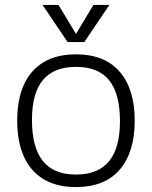

<svg xmlns="http://www.w3.org/2000/svg" viewBox="-20 -741 618 781"><path d="M289 20Q211 20 157.5 -12Q104 -44 77 -104.5Q50 -165 50 -250Q50 -336 77 -396Q104 -456 157.5 -488Q211 -520 289 -520Q406 -520 467 -449Q528 -378 528 -250Q528 -122 467 -51Q406 20 289 20ZM289 -31Q379 -31 423.5 -85Q468 -139 468 -248Q468 -360 424 -414.5Q380 -469 289 -469Q200 -469 155 -416Q110 -363 110 -253Q110 -142 154 -86.5Q198 -31 289 -31ZM153 -721H218L289 -603L360 -721H425L323 -570H255Z"/></svg>

Font: Moderustic Light
Style: Regular
Weight: 300
Designer: Tural Alisoy
Foundry: TAFT Foundry
Version: Version 2.120